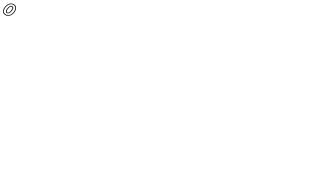

<svg xmlns="http://www.w3.org/2000/svg" viewBox="1342 -6788 21140 12751"><g transform="rotate(30 11912.5 -412.5)"><path d="M132.4 -412C172.2 -688.1 340.4 -815 501.4 -815C662.4 -815 793.2 -688.2 753.4 -412C710.7 -116.2 547.8 -10 385.4 -10C223 -10 89.8 -116.3 132.4 -412ZM82.4 -412C36.8 -95.7 186.6 40 378.2 40C569.9 40 757.8 -95.8 803.4 -412C846 -707.8 701.7 -865 508.6 -865C315.7 -865 125 -707.9 82.4 -412ZM272.4 -412C246.5 -232.5 288.6 -125 402 -125C514.5 -125 587.5 -232.5 613.4 -412C637.6 -580 598.6 -700 484.9 -700C370.1 -700 296.4 -579 272.4 -412ZM322.4 -412C346.1 -577 410.4 -650 477.7 -650C543.9 -650 587.3 -578 563.4 -412C537.9 -235.5 476.7 -175 409.2 -175C340.6 -175 296.9 -235.5 322.4 -412Z"/></g></svg>

Font: Hussar Ekologiczny
Style: Regular
Weight: 400
Foundry: Cannot Into Space Fonts
Version: Version 0.97